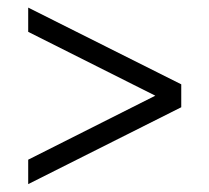

<svg xmlns="http://www.w3.org/2000/svg" viewBox="-20 -462 540 495"><path d="M52.7 12.7 447.3 -185.5V-244.6L52.7 -442.4V-379.9L380.4 -215.3L52.7 -50.3Z"/></svg>

Font: SG Kara SemiBold
Style: Regular
Weight: 400
Designer: Damoon Khanjanzadeh
Version: Version 1.000